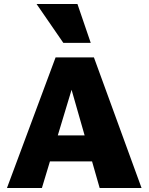

<svg xmlns="http://www.w3.org/2000/svg" viewBox="-20 -947 748 967"><path d="M482 0 323 -556H359L191 0H15L260 -658H453L693 0ZM129 -134 180 -265H485L550 -134ZM299 -731 164 -927H370L437 -731Z"/></svg>

Font: Ysabeau Office Black
Style: Regular
Weight: 900
Designer: Christian Thalmann (Catharsis Fonts)
Version: Version 2.001;gftools[0.9.30]; featfreeze: tnum,lnum,ss02